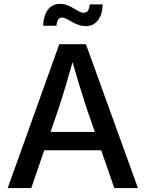

<svg xmlns="http://www.w3.org/2000/svg" viewBox="-20 -951 737 971"><path d="M19 0 279.8 -727.5H414.6L677.7 0H558.1L417 -406.7Q400.4 -457 380.6 -522.2Q360.8 -587.4 334 -680.2H359.4Q333 -586.9 313.5 -521Q293.9 -455.1 277.8 -406.7L138.2 0ZM161.6 -190.9V-283.7H535.2V-190.9ZM414.1 -818.8Q394.5 -818.8 377 -825.2Q359.4 -831.5 344 -840.3Q328.6 -849.1 315.9 -855.7Q303.2 -862.3 293.5 -862.3Q279.8 -862.3 273.2 -849.9Q266.6 -837.4 265.6 -820.8H198.2Q199.7 -870.6 221.4 -900.9Q243.2 -931.2 284.2 -931.2Q304.7 -931.2 321.3 -924.3Q337.9 -917.5 352.3 -908.9Q366.7 -900.4 379.4 -893.6Q392.1 -886.7 404.3 -886.7Q418 -886.7 424.8 -897Q431.6 -907.2 433.6 -928.7H499.5Q498 -877.9 475.3 -848.4Q452.6 -818.8 414.1 -818.8Z"/></svg>

Font: Inter 20pt Medium
Style: Regular
Weight: 500
Version: Version 4.001;git-66647c0bb